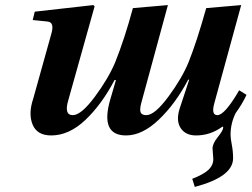

<svg xmlns="http://www.w3.org/2000/svg" viewBox="-20 -522 992 757"><path d="M109 -443 117 -476 348 -502 353 -497 249 -126Q232 -68 267 -68Q300 -68 353.5 -140Q407 -212 434 -276Q471 -368 504 -490L642 -502L537 -116Q530 -90 534.5 -79Q539 -68 557 -68Q590 -68 644 -141Q698 -214 724 -278Q756 -358 793 -490L931 -502L825 -115Q812 -68 837 -68Q866 -68 923 -166L952 -148Q934 -110 909 -76Q889 -35 889 9Q889 23 894 49Q899 75 899 102Q899 175 748 215L738 183Q784 165 802.5 147Q821 129 821 105Q821 100 819.5 84.5Q818 69 818 63Q818 44 839 18Q860 -8 860 -19Q860 -24 856 -22Q809 12 753 12Q711 12 692 -17.5Q673 -47 689 -96L726 -208H722Q672 -113 606.5 -50.5Q541 12 477 12Q372 12 416 -134L437 -206L432 -207Q381 -110 316.5 -49Q252 12 182 12Q126 12 108.5 -31Q91 -74 111 -133L183 -391Q195 -434 168 -437Z"/></svg>

Font: Lingua Franca
Style: Bold Italic
Weight: 700
Italic angle: -13°
Version: Version 1.19